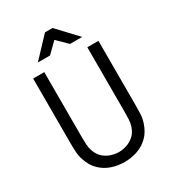

<svg xmlns="http://www.w3.org/2000/svg" viewBox="-213 -1012 1029 1139"><g transform="rotate(-30 302.0 -442.5)"><path d="M78.1 -691.4H154.3V-251.5Q154.3 -220.2 155.5 -196.5Q156.7 -172.9 164.1 -151.4Q176.3 -116.2 199.2 -96.2Q222.2 -76.2 249.5 -67.6Q276.9 -59.1 301.8 -59.1Q326.7 -59.1 354 -67.6Q381.3 -76.2 404.5 -96.2Q427.7 -116.2 439.5 -151.4Q446.8 -172.9 448 -196.5Q449.2 -220.2 449.2 -251.5V-691.4H525.4V-251.5Q525.4 -218.8 523.9 -189.7Q522.5 -160.6 512.7 -131.8Q496.1 -81.5 463.6 -50.3Q431.2 -19 389.2 -4.9Q347.2 9.3 301.8 9.3Q256.3 9.3 214.4 -4.9Q172.4 -19 139.9 -50.3Q107.4 -81.5 90.8 -131.8Q81.5 -160.6 79.8 -189.7Q78.1 -218.8 78.1 -251.5ZM370.1 -759.8 301.8 -827.1 233.4 -759.8H149.9L275.9 -893.6H327.6L453.6 -759.8Z"/></g></svg>

Font: Gidole
Style: Regular
Weight: 400
Version: Version 2.100; ttfautohint (v1.8.4.7-5d5b)